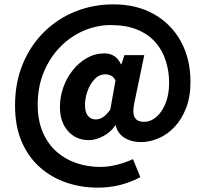

<svg xmlns="http://www.w3.org/2000/svg" viewBox="-20 -689 942 881"><path d="M428 172Q353 172 285 149Q217 126 163.5 79Q110 32 79.5 -39Q49 -110 49 -205Q49 -310 84.5 -395.5Q120 -481 182.5 -542.5Q245 -604 326.5 -636.5Q408 -669 500 -669Q608 -669 687.5 -623.5Q767 -578 810.5 -498Q854 -418 854 -313Q854 -244 833.5 -192Q813 -140 780 -105.5Q747 -71 706.5 -54Q666 -37 627 -37Q583 -37 551 -57Q519 -77 511 -114H509Q489 -83 454 -64.5Q419 -46 388 -46Q329 -46 292 -87.5Q255 -129 255 -198Q255 -244 270.5 -288Q286 -332 314 -367Q342 -402 379 -423Q416 -444 459 -444Q484 -444 503 -432.5Q522 -421 535 -394H537L551 -436H642L596 -215Q587 -171 598 -150.5Q609 -130 641 -130Q671 -130 697 -152Q723 -174 739.5 -214.5Q756 -255 756 -309Q756 -361 741 -409Q726 -457 694 -494Q662 -531 611 -552.5Q560 -574 488 -574Q425 -574 365 -548.5Q305 -523 257.5 -475Q210 -427 181.5 -359.5Q153 -292 153 -209Q153 -137 176 -83Q199 -29 239 6.5Q279 42 331 59.5Q383 77 440 77Q478 77 518.5 66.5Q559 56 590 41L624 124Q578 148 530 160Q482 172 428 172ZM420 -141Q436 -141 452 -151Q468 -161 486 -186L510 -320Q503 -334 491 -341Q479 -348 464 -348Q435 -348 413.5 -325Q392 -302 381 -269.5Q370 -237 370 -207Q370 -174 383.5 -157.5Q397 -141 420 -141Z"/></svg>

Font: Source Sans 3 ExtraLight
Style: Bold
Weight: 700
Version: Version 3.052;hotconv 1.1.0;makeotfexe 2.6.0